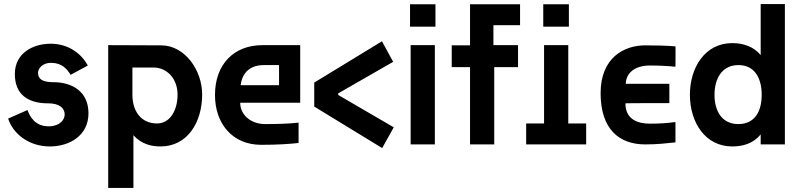

<svg xmlns="http://www.w3.org/2000/svg" viewBox="-20 -710 3956 944"><path d="M225 10H229C320 9 415 -42 415 -153C415 -257 339 -306 241 -306H237C188 -307 167 -322 167 -352C167 -375 191 -401 230 -401H234C284 -400 310 -371 327 -342L412 -388C381 -444 321 -493 234 -495H229C142 -495 53 -449 53 -346C53 -244 119 -204 209 -202H216C272 -202 298 -179 298 -147C298 -122 275 -90 222 -89H219C154 -89 128 -134 115 -169L20 -127C44 -52 122 10 225 10Z M735 -378C801 -378 853 -323 853 -245C853 -166 815 -103 752 -103C674 -103 631 -163 631 -244V-378ZM512 -488V214H636V-45C674 -3 721 10 769 10C903 10 974 -110 974 -246C974 -362 891 -487 772 -487Z M1456 -488H1270C1131 -488 1037 -395 1037 -243C1037 -104 1121 2 1264 2C1346 2 1401 -2 1448 -7V-107C1390 -101 1341 -100 1283 -100C1216 -100 1161 -143 1161 -205H1456ZM1163 -291C1169 -340 1198 -390 1278 -390H1352V-291Z M1643 -251 1913 -406 1858 -507 1525 -304V-186L1859 18L1916 -84L1643 -243Z M2118 0V-488H1999V0ZM1996 -579H2121V-689H1996Z M2291 0H2410V-380H2527V-488H2406V-586H2537V-689H2291V-487H2201V-380H2291Z M2862 -103H2774V-488H2655V-103H2567V0H2862ZM2651 -579H2777V-689H2651Z M3301 -482C3262 -486 3190 -487 3152 -487C3048 -487 2933 -426 2933 -252C2933 -75 3024 0 3152 0C3211 0 3254 -5 3301 -10V-110C3260 -105 3229 -102 3176 -102C3115 -102 3055 -123 3055 -202C3055 -203 3271 -203 3271 -203V-298H3057C3057 -347 3097 -388 3176 -388C3245 -388 3301 -382 3301 -382C3301 -382 3302 -482 3301 -482Z M3580 10H3581C3632 10 3683 -4 3720 -49V0H3839V-690H3720V-439C3686 -481 3634 -498 3581 -498H3580C3447 -498 3372 -379 3372 -244C3372 -109 3447 10 3580 10ZM3610 -100C3531 -100 3493 -162 3493 -244C3493 -325 3531 -390 3610 -390H3611C3690 -390 3725 -326 3725 -244C3725 -162 3691 -101 3612 -100Z"/></svg>

Font: FREAK Grotesk Next
Style: Bold
Weight: 700
Width: 3
Designer: La Scuola Open Source
Foundry: La Scuola Open Source
Version: Version 1.000;PS 1.0;hotconv 1.0.72;makeotf.lib2.5.5900